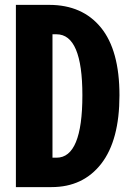

<svg xmlns="http://www.w3.org/2000/svg" viewBox="-20 -764 540 784"><path d="M44.9 0V-744.1H180.7Q316.4 -744.1 392.1 -651.4Q467.8 -558.6 467.8 -375Q467.8 -191.4 393.6 -95.7Q319.3 0 190.4 0ZM194.3 -120.1H210.9Q316.4 -120.1 316.4 -375Q316.4 -624 210.9 -624H194.3Z"/></svg>

Font: Gen Shin Gothic Monospace Bold
Style: Bold
Weight: 700
Designer: [Source Han Sans]
Ryoko NISHIZUKA  (kana & ideographs); Paul D. Hunt (Latin, Greek & Cyrillic); Wenlong ZHANG  (bopomofo
Version: Version 1.002.20150607